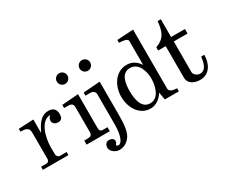

<svg xmlns="http://www.w3.org/2000/svg" viewBox="-132 -1206 2254 1873"><g transform="rotate(-30 995.0 -269.5)"><path d="M21 -35V0H309V-35H231C216 -35 199 -55 199 -70V-71C199 -78 198 -147 198 -155C200 -267 241 -424 350 -429C338 -417 324 -397 324 -378C324 -345 352 -326 385 -326C425 -326 436 -355 436 -391C436 -439 409 -472 358 -472H356C260 -472 222 -390 186 -321V-472L18 -464V-432C66 -431 113 -428 113 -369V-67C113 -53 102 -35 82 -35Z M513 -45V0H775V-45H721C700 -45 687 -57 687 -87V-468L502 -454V-419H539C572 -419 602 -414 602 -372V-88C602 -57 584 -46 556 -46ZM569 -677C569 -644 596 -617 629 -617C662 -617 689 -644 689 -677C689 -710 662 -737 629 -737C596 -737 569 -710 569 -677Z M673 130C673 171 726 206 765 206C814 206 858 186 892 136C923 90 931 12 931 -93V-468L743 -454V-419H804C825 -419 850 -399 850 -376V-37C850 107 812 161 783 161C776 161 760 159 760 150C760 141 777 130 777 110C777 83 750 70 723 70C690 70 673 99 673 130ZM825 -677C825 -644 852 -617 885 -617C918 -617 945 -644 945 -677C945 -710 918 -737 885 -737C852 -737 825 -710 825 -677Z M1233 8C1296 8 1346 -32 1380 -85L1395 0H1553V-35C1527 -36 1467 -38 1467 -81V-745L1284 -734V-702C1308 -701 1380 -700 1380 -667V-397C1347 -449 1301 -479 1240 -479C1109 -479 1039 -353 1039 -234C1039 -119 1103 8 1233 8ZM1252 -436C1350 -436 1383 -324 1383 -243C1383 -164 1355 -38 1254 -38C1150 -38 1138 -167 1138 -243C1138 -320 1151 -436 1252 -436Z M1662 -446V-91C1662 -24 1724 8 1791 8C1899 8 1946 -88 1946 -185H1911C1904 -131 1891 -45 1819 -45C1791 -45 1753 -69 1753 -102V-446H1908V-497H1752V-697H1716C1705 -590 1686 -522 1577 -482V-446Z"/></g></svg>

Font: MusAnalysis
Style: Regular
Weight: 400
Version: Version 2.0